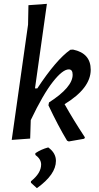

<svg xmlns="http://www.w3.org/2000/svg" viewBox="-20 -724 517 999"><path d="M360 -466Q452 -447 452 -361Q452 -265 316 -182Q362 -100 422 -9L418 -2L338 12L329 8Q283 -68 232 -176L235 -191Q358 -270 358 -335Q358 -363 338 -363Q306 -363 255 -298Q204 -233 140 -99L137 -3L41 4L126 -596L128 -697L224 -704L162 -264H174Q273 -414 346 -465ZM231 43Q271 72 271 113Q271 184 172 255L141 227V219Q194 177 194 132Q194 104 164 82V73Q194 53 231 43Z"/></svg>

Font: Alegreya Sans Medium
Style: Italic
Weight: 500
Italic angle: -7°
Designer: Juan Pablo del Peral
Foundry: Huerta Tipografica
Version: Version 2.007